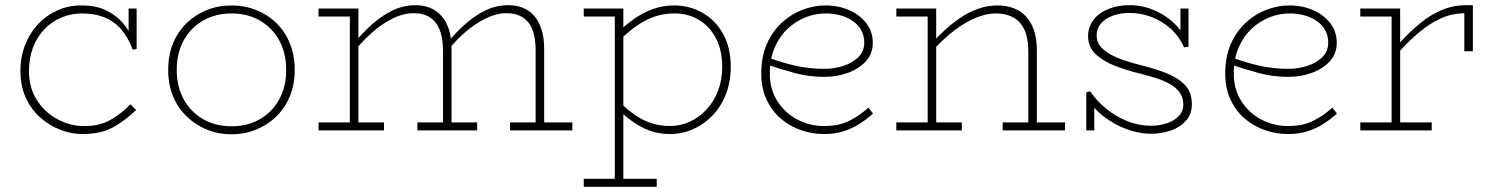

<svg xmlns="http://www.w3.org/2000/svg" viewBox="-20 -504 5771 742"><path d="M298 14Q256 14 214 -2Q172 -18 136.5 -49Q101 -80 80 -125.5Q59 -171 59 -230Q59 -285 77.5 -331.5Q96 -378 128.5 -412Q161 -446 204.5 -465Q248 -484 298 -483Q347 -483 385.5 -466Q424 -449 451.5 -419Q479 -389 494 -349L477 -358V-471H508V-315L493 -312Q475 -360 448 -391Q421 -422 383.5 -437Q346 -452 298 -452Q254 -452 216.5 -436Q179 -420 151 -390.5Q123 -361 107.5 -320Q92 -279 92 -230Q92 -164 123 -116.5Q154 -69 201.5 -43.5Q249 -18 298 -17Q363 -15 407.5 -41Q452 -67 484 -101L506 -79Q470 -43 421.5 -14.5Q373 14 298 14Z M875 15Q824 15 780 -3Q736 -21 702 -53.5Q668 -86 649 -131.5Q630 -177 630 -234Q630 -291 649 -337Q668 -383 702 -415.5Q736 -448 780 -465.5Q824 -483 875 -483Q925 -483 969.5 -465.5Q1014 -448 1047.5 -415.5Q1081 -383 1100 -337Q1119 -291 1119 -234Q1119 -177 1100 -131.5Q1081 -86 1047.5 -53.5Q1014 -21 969.5 -3Q925 15 875 15ZM875 -16Q937 -16 984.5 -43.5Q1032 -71 1059 -120Q1086 -169 1086 -234Q1086 -299 1059 -348Q1032 -397 984.5 -424.5Q937 -452 875 -452Q813 -452 765 -424.5Q717 -397 690 -348Q663 -299 663 -234Q663 -169 690 -120Q717 -71 765 -43.5Q813 -16 875 -16Z M1211 -440V-471H1365V-440ZM1332 0V-471H1365V0ZM1211 0V-31H1464V0ZM1692 0V-309Q1692 -356 1679.5 -388Q1667 -420 1642 -436.5Q1617 -453 1578 -453Q1540 -453 1499.5 -433.5Q1459 -414 1420.5 -380.5Q1382 -347 1347 -304V-336Q1381 -377 1418.5 -410.5Q1456 -444 1498 -464Q1540 -484 1585 -484Q1617 -484 1642.5 -473.5Q1668 -463 1686.5 -442Q1705 -421 1715 -389.5Q1725 -358 1725 -316V0ZM1593 0V-31H1824V0ZM2050 0V-309Q2050 -344 2043.5 -371Q2037 -398 2023 -416Q2009 -434 1987.5 -443.5Q1966 -453 1937 -453Q1899 -453 1858.5 -433.5Q1818 -414 1779 -380.5Q1740 -347 1706 -304V-336Q1740 -377 1777.5 -410.5Q1815 -444 1856.5 -464Q1898 -484 1944 -484Q1976 -484 2001.5 -473.5Q2027 -463 2045 -442Q2063 -421 2073 -389.5Q2083 -358 2083 -316V0ZM1951 0V-31H2192V0Z M2569 14Q2525 14 2488.5 0Q2452 -14 2421 -37Q2390 -60 2363 -87V-121Q2390 -93 2421 -69Q2452 -45 2488.5 -31Q2525 -17 2569 -17Q2610 -17 2646.5 -34Q2683 -51 2711 -81.5Q2739 -112 2755 -153.5Q2771 -195 2771 -245Q2771 -311 2746 -357.5Q2721 -404 2678.5 -428.5Q2636 -453 2585 -452Q2540 -452 2502 -437Q2464 -422 2432.5 -398.5Q2401 -375 2373 -347V-383Q2397 -407 2429 -430Q2461 -453 2500.5 -468Q2540 -483 2585 -483Q2645 -483 2695 -454.5Q2745 -426 2774.5 -373Q2804 -320 2804 -246Q2804 -187 2785 -139Q2766 -91 2733 -57Q2700 -23 2658 -4.5Q2616 14 2569 14ZM2236 218V187H2518V218ZM2356 217V-471H2389V217ZM2236 -440V-471H2389V-440Z M3164 14Q3119 14 3075.5 -1Q3032 -16 2997.5 -45.5Q2963 -75 2942.5 -119Q2922 -163 2922 -220Q2922 -286 2944 -335Q2966 -384 3002 -417Q3038 -450 3082 -466.5Q3126 -483 3169 -483Q3221 -483 3262.5 -464.5Q3304 -446 3328.5 -413.5Q3353 -381 3353 -339Q3353 -296 3325.5 -266.5Q3298 -237 3255.5 -222Q3213 -207 3166 -207Q3106 -207 3052.5 -221.5Q2999 -236 2949 -253L2948 -282Q2998 -263 3052 -250.5Q3106 -238 3166 -238Q3203 -238 3238 -249Q3273 -260 3296.5 -282.5Q3320 -305 3320 -339Q3320 -391 3277.5 -421.5Q3235 -452 3169 -452Q3131 -452 3093 -437Q3055 -422 3024 -393Q2993 -364 2974 -320.5Q2955 -277 2955 -220Q2955 -158 2985 -112Q3015 -66 3062.5 -41.5Q3110 -17 3164 -17Q3222 -17 3262 -37Q3302 -57 3336 -88L3354 -65Q3329 -43 3301 -25Q3273 -7 3239.5 3.5Q3206 14 3164 14Z M3954 0V-303Q3954 -340 3946.5 -368Q3939 -396 3923 -414.5Q3907 -433 3883.5 -442.5Q3860 -452 3828 -452Q3797 -452 3765 -440.5Q3733 -429 3701 -409Q3669 -389 3638.5 -362Q3608 -335 3580 -304V-336Q3607 -366 3636.5 -392.5Q3666 -419 3698 -439.5Q3730 -460 3764 -471.5Q3798 -483 3835 -483Q3869 -483 3897 -472.5Q3925 -462 3945 -440.5Q3965 -419 3976 -386.5Q3987 -354 3987 -309V0ZM3444 0V-31H3697V0ZM3565 0V-471H3598V0ZM3444 -440V-471H3598V-440ZM3855 0V-31H4096V0Z M4428 13Q4392 13 4353.5 1.5Q4315 -10 4281 -30Q4247 -50 4222.5 -73.5Q4198 -97 4189 -121L4209 -99V0H4178V-147L4193 -151Q4219 -113 4256 -83Q4293 -53 4337.5 -35.5Q4382 -18 4428 -18Q4459 -18 4487.5 -27Q4516 -36 4534.5 -54.5Q4553 -73 4553 -100Q4553 -127 4539 -146.5Q4525 -166 4501 -179.5Q4477 -193 4446.5 -202.5Q4416 -212 4384 -220Q4335 -232 4289.5 -249.5Q4244 -267 4214.5 -294.5Q4185 -322 4185 -364Q4185 -399 4205 -426Q4225 -453 4261.5 -468.5Q4298 -484 4345 -484Q4394 -484 4438 -465.5Q4482 -447 4514.5 -417Q4547 -387 4562 -352L4542 -375V-471H4573V-323L4556 -321Q4536 -365 4502.5 -394.5Q4469 -424 4428.5 -439Q4388 -454 4345 -454Q4310 -454 4281 -443.5Q4252 -433 4235 -413.5Q4218 -394 4218 -367Q4218 -343 4232 -325.5Q4246 -308 4270 -294.5Q4294 -281 4324 -271Q4354 -261 4385 -253Q4435 -241 4481 -224Q4527 -207 4556.5 -178.5Q4586 -150 4586 -101Q4586 -62 4562.5 -36.5Q4539 -11 4503 1Q4467 13 4428 13Z M4957 14Q4912 14 4868.5 -1Q4825 -16 4790.5 -45.5Q4756 -75 4735.5 -119Q4715 -163 4715 -220Q4715 -286 4737 -335Q4759 -384 4795 -417Q4831 -450 4875 -466.5Q4919 -483 4962 -483Q5014 -483 5055.5 -464.5Q5097 -446 5121.5 -413.5Q5146 -381 5146 -339Q5146 -296 5118.5 -266.5Q5091 -237 5048.5 -222Q5006 -207 4959 -207Q4899 -207 4845.5 -221.5Q4792 -236 4742 -253L4741 -282Q4791 -263 4845 -250.5Q4899 -238 4959 -238Q4996 -238 5031 -249Q5066 -260 5089.5 -282.5Q5113 -305 5113 -339Q5113 -391 5070.5 -421.5Q5028 -452 4962 -452Q4924 -452 4886 -437Q4848 -422 4817 -393Q4786 -364 4767 -320.5Q4748 -277 4748 -220Q4748 -158 4778 -112Q4808 -66 4855.5 -41.5Q4903 -17 4957 -17Q5015 -17 5055 -37Q5095 -57 5129 -88L5147 -65Q5122 -43 5094 -25Q5066 -7 5032.5 3.5Q4999 14 4957 14Z M5388 -305V-337Q5428 -381 5468 -414Q5508 -447 5552.5 -465.5Q5597 -484 5648 -484H5672V-306H5639V-453Q5591 -452 5549.5 -433.5Q5508 -415 5468.5 -382.5Q5429 -350 5388 -305ZM5237 0V-31H5513V0ZM5358 0V-471H5391V0ZM5237 -440V-471H5391V-440Z"/></svg>

Font: BioRhyme ExtraBold ExtraLight
Style: Regular
Weight: 250
Version: Version 1.600;gftools[0.9.33]